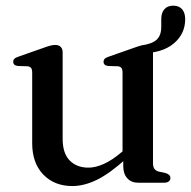

<svg xmlns="http://www.w3.org/2000/svg" viewBox="-20 -630 658 662"><path d="M618.5 -564Q618.5 -513 579 -480Q539.5 -447 469.5 -446.5Q464 -446.5 458.8 -448.8Q453.5 -451 452 -458Q451 -463 454.2 -466.8Q457.5 -470.5 467.5 -473.5Q504.5 -478.5 520.2 -493.2Q536 -508 536 -537.5V-564Q536 -586 546.8 -598.2Q557.5 -610.5 577.5 -610.5Q597 -610.5 607.8 -598.2Q618.5 -586 618.5 -564ZM405 -57V-90.5L402.5 -93V-379.5Q402.5 -390.5 398.8 -395.5Q395 -400.5 386.5 -401.5L352.5 -402.5Q344 -404 340.5 -407.5Q337 -411 337 -416.5Q337 -423 341 -427.2Q345 -431.5 356 -435L440 -464.5Q455 -470 464.8 -472.5Q474.5 -475 482.5 -475Q495 -475 501.2 -468.2Q507.5 -461.5 507.5 -449.5V-68Q507.5 -54.5 512.5 -47.8Q517.5 -41 527 -38.5L550 -33.5Q559 -31 563.2 -26.8Q567.5 -22.5 567.5 -16Q567.5 -9 562 -4.5Q556.5 0 545 0H456Q433 0 419 -15.2Q405 -30.5 405 -57ZM91 -136V-379.5Q91 -390.5 87.2 -395.5Q83.5 -400.5 75 -401.5L41 -402.5Q32.5 -404 29 -407.5Q25.5 -411 25.5 -416.5Q25.5 -423 29.5 -427.2Q33.5 -431.5 44.5 -435L128.5 -464.5Q144.5 -470.5 154 -472.8Q163.5 -475 170 -475Q183 -475 189.5 -468.2Q196 -461.5 196 -449.5V-151.5Q196 -101.5 220.2 -76.8Q244.5 -52 285 -52Q309.5 -52 338 -64.8Q366.5 -77.5 399.5 -105.5L421 -123.5L440 -104.5L418 -85.5Q359 -32 314.5 -10.2Q270 11.5 229.5 11.5Q167.5 11.5 129.2 -28.2Q91 -68 91 -136Z"/></svg>

Font: Fraunces 17pt
Style: Regular
Weight: 400
Version: Version 1.000;[b76b70a41]